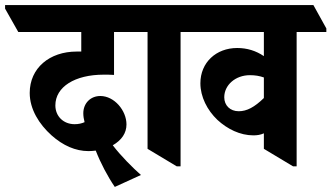

<svg xmlns="http://www.w3.org/2000/svg" viewBox="-84 -646 1305 756"><path d="M368 90 471 43C440 16 392 -32 360 -74C395 -94 414 -122 414 -156C414 -211 366 -268 311 -268C272 -268 244 -239 244 -200C244 -188 246 -177 249 -165C238 -160 225 -157 210 -157C166 -157 134 -188 134 -231C134 -304 211 -352 324 -352C336 -352 353 -352 365 -351V-520H507V-534L454 -626H-64V-612L-12 -520H236V-443C230 -443 224 -443 218 -443C111 -443 33 -378 33 -280C33 -216 70 -157 119 -113C164 -73 213 -51 265 -51C275 -51 284 -52 293 -53C312 -4 340 49 368 90Z M612 9H627V-520H744V-534L692 -626H379V-613L431 -520H497V-60Z M914 -113C928 -113 942 -115 955 -121V-60L1070 9H1084V-520H1201V-534L1150 -626H616V-612L668 -520H955V-425C924 -446 889 -457 850 -457C767 -457 705 -400 705 -318C705 -265 732 -212 772 -174C811 -138 861 -113 914 -113ZM799 -263C799 -311 843 -350 900 -350C921 -350 938 -347 955 -341V-260C918 -224 888 -208 856 -208C822 -208 799 -231 799 -263Z"/></svg>

Font: Noto Serif Devanagari Condensed ExtraBold
Style: Regular
Weight: 800
Width: 3
Designer: Universal Thirst, Indian Type Foundry and the Monotype Design Team
Foundry: Monotype Imaging Inc.
Version: Version 2.004